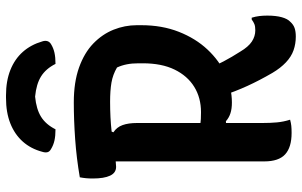

<svg xmlns="http://www.w3.org/2000/svg" viewBox="-203 -783 1006 640"><g transform="rotate(-90 300.0 -463.0)"><path d="M388 -279Q401 -248 415.5 -220.5Q430 -193 448 -165Q464 -138 481.5 -126.5Q499 -115 519 -115Q532 -115 539.5 -118Q547 -121 555 -127H561Q565 -114 566.5 -101.5Q568 -89 568 -75Q568 -46 562.5 -26.5Q557 -7 547 2Q538 12 526.5 16Q515 20 498 20Q474 20 452.5 12.5Q431 5 412 -13Q393 -31 377 -58Q352 -101 333.5 -141.5Q315 -182 301 -225ZM29 -700Q93 -711 156.5 -715.5Q220 -720 279 -720Q346 -720 395 -702.5Q444 -685 475 -655Q506 -625 521 -587.5Q536 -550 536 -510V-495Q536 -426 514 -370Q492 -314 455 -274.5Q418 -235 372 -214Q326 -193 278 -193Q257 -193 242 -198Q227 -203 216 -213L183 -211V-304Q195 -300 207.5 -298Q220 -296 246 -296Q294 -296 330.5 -318.5Q367 -341 388 -384Q409 -427 409 -490V-504Q409 -526 405.5 -543.5Q402 -561 395 -576Q371 -590 344.5 -594.5Q318 -599 281 -599Q227 -599 182.5 -594Q138 -589 107.5 -584Q77 -579 64 -579Q44 -579 34.5 -599Q25 -619 25 -657Q25 -669 26 -679.5Q27 -690 29 -700ZM221 1Q210 4 200.5 5Q191 6 177 6Q129 6 105.5 -15.5Q82 -37 82 -85Q82 -151 82 -218Q82 -285 82 -351.5Q82 -418 82 -484.5Q82 -551 82 -618H191L179 -588Q196 -577 203 -557.5Q210 -538 210 -509Q210 -441 210 -371.5Q210 -302 210 -231.5Q210 -161 210 -91Q210 -65 212 -43Q214 -21 221 1ZM189 -781Q167 -781 151.5 -784.5Q136 -788 123 -796Q114 -801 112.5 -808.5Q111 -816 114 -825Q124 -863 148 -890Q172 -917 208.5 -931.5Q245 -946 294 -946H302Q350 -946 386.5 -931.5Q423 -917 447 -890Q471 -863 482 -825Q485 -816 483 -808.5Q481 -801 473 -796Q460 -788 444.5 -784.5Q429 -781 407 -781Q391 -813 365.5 -829Q340 -845 298 -849Q256 -845 230.5 -829Q205 -813 189 -781Z"/></g></svg>

Font: Recursive Casual SemiBold
Style: Regular
Weight: 600
Version: Version 1.047